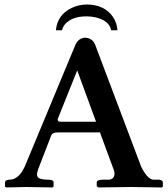

<svg xmlns="http://www.w3.org/2000/svg" viewBox="-20 -824 739 845"><path d="M226.1 -690.9Q231.9 -758.3 295.4 -789.1Q326.7 -803.7 360.8 -804.2Q439.9 -804.2 477.5 -749Q494.6 -723.1 497.1 -690.9H469.2Q460.4 -734.4 398.9 -748Q380.4 -752 360.8 -752Q297.4 -752 266.6 -717.8Q255.9 -705.1 252.9 -690.9ZM252.9 -288.1H402.8L319.8 -514.2L233.9 -299.8Q233.9 -290 242.2 -288.6Q246.6 -288.1 252.9 -288.1ZM147.9 -79.1Q136.2 -47.9 152.3 -39.6Q166 -33.2 194.8 -33.2Q215.3 -32.2 215.8 -22.9V-2.9L210.9 1Q210.4 1 95.2 -1L9.8 1L2 -2V-22.9Q5.4 -32.7 22 -33.2Q54.2 -33.2 78.6 -71.3Q84.5 -81.1 88.9 -90.8L312 -627Q325.7 -656.2 354 -658.2Q386.7 -656.7 398.9 -627L601.1 -90.8Q627.4 -37.1 653.8 -33.2H682.1Q696.3 -29.3 696.8 -22.9V-2.9L691.9 1Q690.9 1 558.1 -1L414.1 1L405.8 -3.9V-22.9Q407.7 -32.7 432.1 -33.2H459Q482.9 -35.2 483.9 -59.1Q483.4 -69.8 481.9 -73.2L419.9 -241.2H235.8Q213.4 -241.2 208 -232.4Q206.5 -229.5 205.1 -227.1Z"/></svg>

Font: Linux Libertine O
Style: Semibold
Weight: 700
Designer: Philipp H. Poll
Foundry: Philipp H. Poll
Version: Version 5.0.0